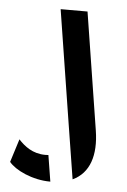

<svg xmlns="http://www.w3.org/2000/svg" viewBox="-50 -698 496 747"><g transform="rotate(5 198.0 -324.0)"><path d="M175 12 158.5 -90.5C154.5 -90 150.5 -90 146.5 -90C96.5 -90 64 -116.5 41 -141.5L12.5 -51C36.5 -21 104 12 175 12ZM156.5 -660 226.5 -217.5 260.5 -4.5C326.5 -35 349 -107 334 -201.5L261.5 -660Z"/></g></svg>

Font: Font.Observer
Style: Regular
Weight: 500
Italic angle: 9°
Version: Version 1.001;FEAKit 1.0